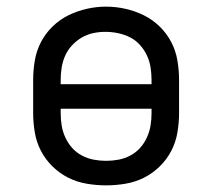

<svg xmlns="http://www.w3.org/2000/svg" viewBox="-20 -551 640 579"><path d="M300 8Q271 8 241.5 3Q212 -2 186 -15Q160 -28 138.5 -49Q117 -70 103.5 -96Q90 -122 85 -151.5Q80 -181 80 -210V-310Q80 -339 85 -368.5Q90 -398 103.5 -424Q117 -450 138.5 -471Q160 -492 186.5 -505Q213 -518 242 -524.5Q271 -531 300 -531Q329 -531 358 -524.5Q387 -518 413.5 -505Q440 -492 461.5 -471Q483 -450 496.5 -424Q510 -398 515 -368.5Q520 -339 520 -310V-210Q520 -181 515 -151.5Q510 -122 496.5 -96Q483 -70 461.5 -49Q440 -28 414 -15Q388 -2 358.5 3Q329 8 300 8ZM163 -297H437V-310Q437 -329 434 -348Q431 -367 423 -384Q415 -401 402 -415.5Q389 -430 372 -438.5Q355 -447 336 -451Q317 -455 298 -455Q279 -455 260.5 -451Q242 -447 226 -437.5Q210 -428 197 -414Q184 -400 176.5 -383Q169 -366 166 -347.5Q163 -329 163 -310ZM300 -66Q319 -66 337.5 -69.5Q356 -73 373 -82Q390 -91 402.5 -105Q415 -119 423 -136.5Q431 -154 434 -172.5Q437 -191 437 -210V-223H163V-210Q163 -191 166 -172.5Q169 -154 177 -136.5Q185 -119 197.5 -105Q210 -91 227 -82Q244 -73 262.5 -69.5Q281 -66 300 -66Z"/></svg>

Font: Zed Mono Extended
Style: Regular
Weight: 400
Width: 7
Monospace: yes
Designer: Belleve Invis
Foundry: Belleve Invis
Version: Version 1.0.0; ttfautohint (v1.8.4)